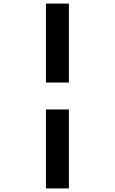

<svg xmlns="http://www.w3.org/2000/svg" viewBox="-20 -830 640 1070"><path d="M236 -370V-810H364V-370ZM236 220V-220H364V220Z"/></svg>

Font: M PLUS Code Latin Expanded
Style: Bold
Weight: 700
Width: 7
Designer: Coji Morishita
Foundry: UNDERFOREST DESIGN
Version: Version 1.002; ttfautohint (v1.8.3)